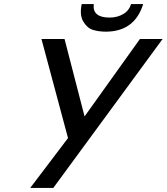

<svg xmlns="http://www.w3.org/2000/svg" viewBox="-20 -920 816 940"><path d="M380 -900H439Q435 -867 454.5 -850.5Q474 -834 516 -834Q554 -834 583 -851Q611 -867 622 -900H681Q639 -765 498 -765Q463 -765 434 -774Q406 -783 387 -816Q369 -847 380 -900ZM241 0H128L313 -244L183 -729H296L394 -350L665 -729H776Z"/></svg>

Font: Miedinger
Style: Italic
Weight: 400
Italic angle: -13°
Version: Version 001.000